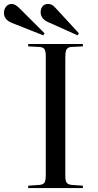

<svg xmlns="http://www.w3.org/2000/svg" viewBox="-84 -953 499 973"><path d="M59 0V-12L117 -16Q136 -18 142 -28.5Q148 -39 148 -67V-668Q148 -693 141.5 -703.5Q135 -714 115 -715L59 -718V-730H336V-718L277 -715Q261 -714 254 -703.5Q247 -693 247 -664V-63Q247 -38 253.5 -28Q260 -18 279 -16L336 -12V0ZM309 -774 162 -840Q122 -857 122 -891Q122 -908 131.5 -920.5Q141 -933 160 -933Q169 -933 178.5 -928.5Q188 -924 200 -910L316 -784ZM135 -774 -24 -837Q-64 -853 -64 -888Q-64 -905 -53.5 -919Q-43 -933 -24 -933Q-7 -933 16 -910L142 -784Z"/></svg>

Font: Literata 72pt
Style: Regular
Weight: 400
Designer: Latin by Veronika Burian and Jose Scaglione. Greek by Irene Vlachou. Cyrillic by Vera Evstafieva.
Foundry: TypeTogether
Version: Version 3.002